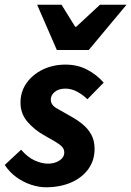

<svg xmlns="http://www.w3.org/2000/svg" viewBox="-25 -782 556 814"><path d="M169.5 12Q140.3 12 107.2 1.3Q74.2 -9.4 44.8 -30.6Q15.5 -51.8 -4.9 -82.6L64.5 -147.3Q91.9 -115.5 121.8 -101.8Q151.7 -88.2 178.5 -88.2Q197 -88.2 212.9 -94.3Q228.8 -100.5 238.2 -111Q247.5 -121.5 247.5 -135.2Q247.5 -149.6 237.9 -159.9Q228.4 -170.2 208.8 -181.6Q189.2 -192.9 160 -209.6Q120.5 -232 91.2 -266Q61.9 -299.9 61.9 -347.2Q61.9 -393.4 87.5 -429.8Q113.1 -466.2 156.5 -487.2Q200 -508.1 252.6 -508.1Q303.5 -508.1 344.1 -486.9Q384.7 -465.8 414.6 -431.6L345.5 -361.3Q326.2 -380.3 302 -393.3Q277.9 -406.3 252.3 -406.3Q224.4 -406.3 207.4 -392.6Q190.4 -378.8 190.4 -359.8Q190.4 -336.6 216 -322.5Q241.7 -308.4 272.2 -290.4Q300.9 -274.9 324.4 -255.9Q348 -236.8 362 -211.3Q376 -185.8 376 -151.1Q376 -102.3 349.6 -65.4Q323.1 -28.6 276.3 -8.3Q229.4 12 169.5 12ZM216 -570 132.5 -761.9H235.9L293.9 -668.3H297.9L398.9 -761.9H511.3L351.3 -570Z"/></svg>

Font: Source Sans 3 VF
Style: Italic
Weight: 200
Italic angle: -11°
Designer: Paul D. Hunt
Foundry: Adobe Systems Incorporated
Version: Version 3.042;hotconv 1.0.118;makeotfexe 2.5.65603